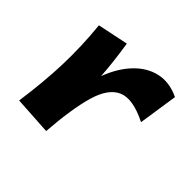

<svg xmlns="http://www.w3.org/2000/svg" viewBox="-120 -612 764 764"><g transform="rotate(45 262.0 -229.5)"><path d="M220 9 58 -1Q75 -121 78.5 -224Q82 -327 71 -437L201 -464Q215 -376 220 -300Q245 -367 286 -410Q327 -453 378.5 -464.5Q430 -476 487 -449L462 -283Q374 -327 325 -306Q276 -285 253 -205Q230 -125 220 9Z"/></g></svg>

Font: Marhey SemiBold
Style: Regular
Weight: 600
Designer: Nur Syamsi & Bustanul Arifin
Foundry: Namelatype
Version: Version 1.000; ttfautohint (v1.8.4.7-5d5b)